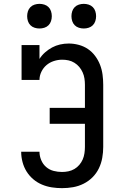

<svg xmlns="http://www.w3.org/2000/svg" viewBox="-20 -969 640 997"><path d="M302 8Q276 8 249.5 4Q223 0 198 -10.5Q173 -21 152.5 -38.5Q132 -56 118 -78.5Q104 -101 97 -127.5Q90 -154 90 -180V-181H185Q185 -159 194 -137.5Q203 -116 220 -101.5Q237 -87 258.5 -81.5Q280 -76 302 -76Q319 -76 335.5 -79.5Q352 -83 366.5 -91.5Q381 -100 392 -113Q403 -126 409.5 -141Q416 -156 418.5 -173Q421 -190 421 -206V-326H238V-409H421V-529Q421 -545 418.5 -561.5Q416 -578 409 -593.5Q402 -609 391.5 -621.5Q381 -634 366.5 -643Q352 -652 336 -655.5Q320 -659 303 -659Q281 -659 259.5 -652Q238 -645 221.5 -631Q205 -617 195 -596.5Q185 -576 185 -554H92V-735H185V-663Q197 -682 214 -697Q231 -712 250.5 -722.5Q270 -733 292 -738Q314 -743 337 -743Q363 -743 389 -736Q415 -729 436.5 -714.5Q458 -700 474 -678.5Q490 -657 499.5 -632.5Q509 -608 512.5 -581.5Q516 -555 516 -529V-206Q516 -178 511 -149.5Q506 -121 493.5 -95Q481 -69 460.5 -48.5Q440 -28 414 -15Q388 -2 359.5 3Q331 8 302 8ZM415 -821Q402 -821 389.5 -825Q377 -829 368 -838Q359 -847 355 -859.5Q351 -872 351 -885Q351 -898 355 -910.5Q359 -923 368 -932Q377 -941 389.5 -945Q402 -949 415 -949Q428 -949 440.5 -945Q453 -941 462 -932Q471 -923 475 -910.5Q479 -898 479 -885Q479 -872 475 -859.5Q471 -847 462 -838Q453 -829 440.5 -825Q428 -821 415 -821ZM185 -821Q172 -821 159.5 -825Q147 -829 138 -838Q129 -847 125 -859.5Q121 -872 121 -885Q121 -898 125 -910.5Q129 -923 138 -932Q147 -941 159.5 -945Q172 -949 185 -949Q198 -949 210.5 -945Q223 -941 232 -932Q241 -923 245 -910.5Q249 -898 249 -885Q249 -872 245 -859.5Q241 -847 232 -838Q223 -829 210.5 -825Q198 -821 185 -821Z"/></svg>

Font: Iosevka Etoile Medium
Style: Regular
Weight: 500
Designer: Belleve Invis
Foundry: Belleve Invis
Version: Version 22.1.2; ttfautohint (v1.8.4)